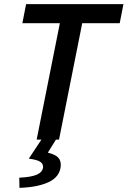

<svg xmlns="http://www.w3.org/2000/svg" viewBox="-20 -674 616 927"><path d="M157 0 269 -562H88L106 -654H576L558 -562H377L265 0ZM74 233 73 184Q132 181 158.5 169Q185 157 188 134Q189 117 174 107Q159 97 119 92L182 -3H252L211 63Q248 72 262 88Q276 104 273 131Q267 181 214.5 205.5Q162 230 74 233Z"/></svg>

Font: Source Sans 3 SemiBold
Style: Italic
Weight: 600
Italic angle: -11°
Designer: Paul D. Hunt
Foundry: Adobe
Version: Version 3.046;hotconv 1.0.118;makeotfexe 2.5.65603